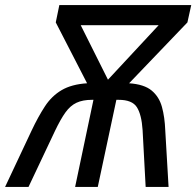

<svg xmlns="http://www.w3.org/2000/svg" viewBox="-60 -734 771 754"><path d="M-40 0 64 -221Q90 -276 116.5 -316.5Q143 -357 182 -380Q221 -403 282 -407L159 -646L173 -714H691L676 -646L447 -407Q506 -403 535.5 -378.5Q565 -354 576 -314Q587 -274 589 -222L602 0H512L500 -223Q496 -284 477.5 -313Q459 -342 406 -342H397L324 0H235L307 -342H301Q265 -342 240.5 -330.5Q216 -319 197 -292.5Q178 -266 156 -220L52 0ZM364 -421 563 -635H257Z"/></svg>

Font: Manna Sans
Style: Italic
Weight: 400
Italic angle: -12°
Designer: Monotype Design Team
Foundry: Monotype Imaging Inc.
Version: Version 2.001.1; ttfautohint (v1.8.2)